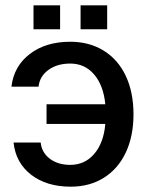

<svg xmlns="http://www.w3.org/2000/svg" viewBox="-20 -689 545 722"><path d="M244 -69Q299 -69 334.5 -110.5Q370 -152 376 -223H155V-297H376Q369 -368 334 -409Q299 -450 244 -450Q195 -450 162 -426Q129 -402 125 -363H23Q32 -440 92 -486Q152 -532 244 -532Q316 -532 370 -498.5Q424 -465 453 -403.5Q482 -342 482 -259Q482 -177 453 -115.5Q424 -54 370.5 -20.5Q317 13 246 13Q155 13 97 -32Q39 -77 31 -153H133Q137 -115 167.5 -92Q198 -69 244 -69ZM206 -669V-579H106V-669ZM283 -669H383V-579H283Z"/></svg>

Font: Non Bureau
Style: Regular
Weight: 400
Designer: Jona Saucedo
Foundry: Non Foundry
Version: Version 1.000; ttfautohint (v1.8.4)